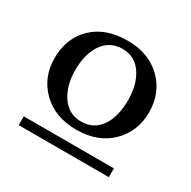

<svg xmlns="http://www.w3.org/2000/svg" viewBox="-96 -773 562 564"><g transform="rotate(30 184.5 -491.5)"><path d="M345.2 -527.8Q345.2 -462.9 301.3 -419.9Q257.3 -377 185.1 -377Q112.8 -377 68.8 -419.9Q24.9 -462.9 24.9 -527.8Q24.9 -595.7 68.4 -637.5Q111.8 -679.2 186 -679.2Q258.8 -679.2 303.2 -634.8Q345.2 -592.3 345.2 -527.8ZM337.9 -304.2H32.2V-334H337.9ZM273.9 -527.8Q273.9 -580.1 252 -613.8Q228 -650.9 185.1 -650.9Q141.1 -650.9 116.7 -613.8Q95.2 -580.6 95.2 -527.8Q95.2 -476.1 117.7 -441.9Q142.1 -404.8 185.1 -404.8Q229 -404.8 252.9 -441.4Q273.9 -474.6 273.9 -527.8Z"/></g></svg>

Font: Ezra SIL SR
Style: Regular
Weight: 400
Designer: Development by SIL's NRSI team. OpenType tables by Ralph Hancock ( hancock@dircon.co.uk ).
Foundry: Development by SIL's NRSI team.
Version: Version 2.51; 2007